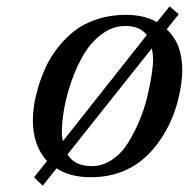

<svg xmlns="http://www.w3.org/2000/svg" viewBox="-20 -549 597 608"><path d="M84 -168.9Q84 -189 87.6 -214.4Q91.3 -239.7 100.8 -272.2Q110.4 -304.7 124.8 -336.2Q139.2 -367.7 162.8 -397.9Q186.5 -428.2 215.8 -451.2Q245.1 -474.1 287.1 -488Q329.1 -502 377.9 -502Q437 -502 477.1 -479L517.1 -528.8L545.9 -503.9L507.8 -456.1Q557.1 -411.6 557.1 -327.1Q557.1 -281.2 541.5 -223.6Q525.9 -166 494.1 -116.2Q413.1 12.2 268.1 12.2Q201.2 12.2 159.2 -16.1L115.2 39.1L87.9 12.2L128.9 -39.1Q84 -87.9 84 -168.9ZM175.8 -128.9Q175.8 -124.5 176.3 -119.9Q176.8 -115.2 177.7 -109.9Q178.7 -104.5 179.2 -102.1L444.8 -438Q423.3 -466.8 377 -466.8Q337.9 -466.8 303.7 -441.9Q269.5 -417 246.6 -378.9Q223.6 -340.8 207.3 -294.4Q190.9 -248 183.3 -205.6Q175.8 -163.1 175.8 -128.9ZM193.8 -60.1Q216.3 -22.9 271 -22.9Q304.7 -22.9 334.5 -43Q364.3 -63 384.5 -95.2Q404.8 -127.4 420.9 -165.5Q437 -203.6 446.3 -242.4Q455.6 -281.2 460.2 -311.8Q464.8 -342.3 464.8 -361.8Q464.8 -376.5 460.9 -396Z"/></svg>

Font: Linguistics Pro
Style: Italic
Weight: 400
Italic angle: -12°
Designer: Stefan Peev, Context Ltd
Foundry: Stefan Peev, Context Ltd
Version: Version 001.000